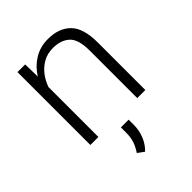

<svg xmlns="http://www.w3.org/2000/svg" viewBox="-217 -649 984 984"><g transform="rotate(-45 275.0 -157.5)"><path d="M292.5 -487.3Q251 -487.3 219.7 -469.2Q188.5 -451.2 167.2 -422.6Q146 -394 134.8 -361.8V0H76.7V-528.3H132.3L134.3 -438.5Q161.6 -483.4 205.8 -510.7Q250 -538.1 306.6 -538.1Q385.7 -538.1 430.4 -493.4Q475.1 -448.7 475.1 -344.2V0H416.5V-344.7Q416.5 -426.3 383.1 -456.8Q349.6 -487.3 292.5 -487.3ZM307.1 46.9V85.4Q307.1 124 292.5 160.6Q277.8 197.3 250.5 222.7L215.8 197.3Q233.4 171.4 242.2 145.3Q251 119.1 251 86.4V46.9Z"/></g></svg>

Font: Vazirmatn FD ExtraLight
Style: Regular
Weight: 200
Designer: Saber Rastikerdar
Foundry: Saber Rastikerdar
Version: Version 33.003